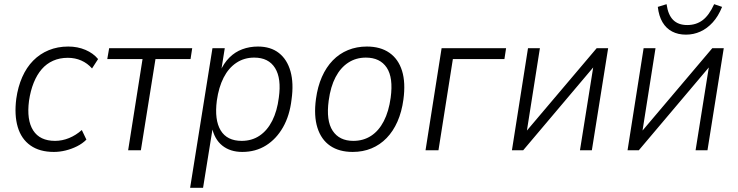

<svg xmlns="http://www.w3.org/2000/svg" viewBox="-20 -720 3534 920"><path d="M238 8Q170 8 126 -23Q82 -54 65 -111.5Q48 -169 58 -247Q66 -304 86.5 -350.5Q107 -397 139 -429.5Q171 -462 213.5 -479.5Q256 -497 307 -497Q352 -497 389.5 -481Q427 -465 450 -437L421 -392Q399 -417 369.5 -430Q340 -443 305 -443Q266 -443 234.5 -429Q203 -415 180 -388.5Q157 -362 141.5 -323.5Q126 -285 119 -237Q107 -145 139 -95Q171 -45 244 -45Q278 -45 311 -58.5Q344 -72 372 -97L394 -51Q375 -32 349 -19Q323 -6 294.5 1Q266 8 238 8Z M594 0 663 -437H494L503 -489H901L893 -437H725L655 0Z M891 180 998 -489H1057L1039 -376H1034Q1052 -417 1079 -444Q1106 -471 1141 -484Q1176 -497 1216 -497Q1277 -497 1316.5 -466Q1356 -435 1372 -378Q1388 -321 1377 -243Q1368 -166 1336 -110Q1304 -54 1254.5 -23Q1205 8 1141 8Q1083 8 1045 -22.5Q1007 -53 995 -112H1000L953 180ZM1138 -45Q1187 -45 1224 -70Q1261 -95 1284.5 -141.5Q1308 -188 1316 -252Q1329 -344 1298 -394Q1267 -444 1198 -444Q1150 -444 1112.5 -419Q1075 -394 1051.5 -348Q1028 -302 1019 -238Q1007 -145 1037.5 -95Q1068 -45 1138 -45Z M1670 8Q1605 8 1562 -21.5Q1519 -51 1501 -108Q1483 -165 1494 -246Q1502 -305 1522.5 -351.5Q1543 -398 1574.5 -430.5Q1606 -463 1647.5 -480Q1689 -497 1738 -497Q1803 -497 1846 -467Q1889 -437 1906.5 -380.5Q1924 -324 1913 -243Q1905 -184 1884.5 -137.5Q1864 -91 1832.5 -58.5Q1801 -26 1760 -9Q1719 8 1670 8ZM1673 -45Q1721 -45 1758 -69Q1795 -93 1819 -139.5Q1843 -186 1852 -252Q1865 -348 1833 -396Q1801 -444 1733 -444Q1686 -444 1649 -420Q1612 -396 1588 -350.5Q1564 -305 1555 -238Q1542 -142 1574 -93.5Q1606 -45 1673 -45Z M2019 0 2096 -489H2405L2397 -437H2150L2081 0Z M2433 0 2510 -489H2567L2500 -64H2479L2839 -489H2894L2816 0H2759L2827 -426H2847L2487 0Z M2987 0 3064 -489H3121L3054 -64H3033L3393 -489H3448L3370 0H3313L3381 -426H3401L3041 0ZM3267 -554Q3229 -554 3200.5 -569Q3172 -584 3154.5 -613.5Q3137 -643 3132 -687L3174 -700Q3181 -649 3205.5 -624.5Q3230 -600 3273 -600Q3316 -600 3347 -623.5Q3378 -647 3402 -700L3440 -687Q3422 -642 3395 -612.5Q3368 -583 3335.5 -568.5Q3303 -554 3267 -554Z"/></svg>

Font: Nunito Sans 10pt SemiCondensed Light
Style: Italic
Weight: 300
Width: 4
Italic angle: -9°
Designer: Vernon Adams
Foundry: Vernon Adams
Version: Version 3.101;gftools[0.9.27]